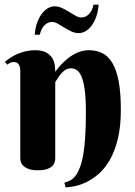

<svg xmlns="http://www.w3.org/2000/svg" viewBox="-20 -722 578 823"><path d="M348.1 -243.2Q348.1 -304.7 342.5 -341.6Q336.9 -378.4 327.6 -397.7Q318.4 -417 307.1 -423.1Q295.9 -429.2 284.2 -429.2Q270 -429.2 259 -421.6Q248 -414.1 240 -404.3Q231.9 -394.5 226.3 -384.8Q220.7 -375 216.8 -370.1V-43.9Q216.8 -37.6 214.8 -28.6Q212.9 -19.5 205.3 -11.5Q197.8 -3.4 182.9 2.2Q168 7.8 142.1 7.8Q116.2 7.8 101.3 1.7Q86.4 -4.4 78.6 -12.7Q70.8 -21 68.8 -29.8Q66.9 -38.6 66.9 -43.9V-420.9Q66.9 -435.1 60.3 -445.6Q53.7 -456.1 38.1 -456.1Q29.8 -456.1 23.9 -453.1Q18.1 -450.2 11.2 -444.8L1 -457Q12.2 -466.3 26.1 -475.3Q40 -484.4 56.2 -491.2Q72.3 -498 90.8 -502.4Q109.4 -506.8 129.9 -506.8Q161.6 -506.8 179.2 -496.3Q196.8 -485.8 205.1 -471.2Q213.4 -456.5 215.1 -440.7Q216.8 -424.8 216.8 -414.1Q234.9 -439.9 257.8 -460.4Q267.1 -469.2 278.6 -477.5Q290 -485.8 303 -492.4Q315.9 -499 330.3 -502.9Q344.7 -506.8 359.9 -506.8Q393.1 -506.8 418.7 -494.1Q444.3 -481.4 461.9 -451.7Q479.5 -421.9 488.8 -372.8Q498 -323.7 498 -251Q498 -180.2 485.4 -127.9Q472.7 -75.7 452.1 -39.1Q431.6 -2.4 405.8 20.8Q379.9 43.9 353.5 57.1Q327.1 70.3 303 75.4Q278.8 80.6 261.2 81.1L255.9 61Q270.5 57.6 283 50.3Q295.4 43 305.7 28.8Q315.9 14.6 323.7 -7.1Q331.5 -28.8 337.2 -61.5Q342.8 -94.2 345.5 -138.9Q348.1 -183.6 348.1 -243.2ZM203.1 -627.9Q192.4 -627.9 183.6 -623.3Q174.8 -618.7 168.2 -611.1Q161.6 -603.5 157.2 -593.5Q152.8 -583.5 150.9 -573.2H128.9Q131.3 -604 139.9 -626.7Q148.4 -649.4 160.4 -664.6Q172.4 -679.7 186.3 -687.3Q200.2 -694.8 213.9 -694.8Q231 -694.8 246.6 -687.3Q262.2 -679.7 276.6 -670.9Q291 -662.1 304 -654.5Q316.9 -647 329.1 -647Q339.4 -647 348.1 -651.6Q356.9 -656.2 363.5 -663.8Q370.1 -671.4 374.5 -681.4Q378.9 -691.4 380.9 -702.1H402.8Q400.4 -671.4 391.8 -648.4Q383.3 -625.5 371.3 -610.4Q359.4 -595.2 345.5 -587.6Q331.5 -580.1 317.9 -580.1Q300.8 -580.1 285.2 -587.6Q269.5 -595.2 255.1 -604Q240.7 -612.8 227.8 -620.4Q214.8 -627.9 203.1 -627.9Z"/></svg>

Font: Berkshire Swash
Style: Regular
Weight: 400
Designer: Astigmatic (AOETI)
Foundry: Astigmatic (AOETI)
Version: Version 1.001